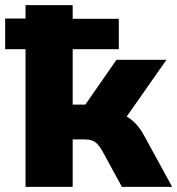

<svg xmlns="http://www.w3.org/2000/svg" viewBox="-28 -725 688 745"><path d="M71 0V-534H-8V-653H71V-705H254V-652H433V-534H254V-319H303L424 -493H618L440 -239L414 -289Q440 -286 461.5 -274Q483 -262 500 -243.5Q517 -225 530 -201L640 0H445L368 -141Q359 -157 349.5 -166.5Q340 -176 328.5 -180Q317 -184 301 -184H254V0Z"/></svg>

Font: Nunito Sans 10pt Black
Style: Regular
Weight: 900
Designer: Vernon Adams
Foundry: Vernon Adams
Version: Version 3.101;gftools[0.9.27]